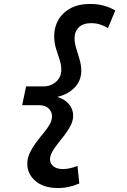

<svg xmlns="http://www.w3.org/2000/svg" viewBox="-20 -730 640 971"><path d="M274 221Q201 221 159.5 185.5Q118 150 118 99Q118 70 130.5 43.5Q143 17 161.5 -8Q180 -33 199 -55.5Q218 -78 230.5 -99.5Q243 -121 243 -142Q243 -166 225.5 -182Q208 -198 178 -198H92L112 -293H198Q237 -293 263.5 -316.5Q290 -340 290 -377Q290 -403 281 -429.5Q272 -456 263 -485.5Q254 -515 254 -548Q254 -593 275.5 -630Q297 -667 337.5 -688.5Q378 -710 436 -710Q472 -710 503 -702Q534 -694 563 -677L526 -588Q504 -601 484 -607Q464 -613 442 -613Q400 -613 378.5 -591.5Q357 -570 357 -536Q357 -512 366 -484Q375 -456 383 -427.5Q391 -399 391 -372Q391 -321 356 -286Q321 -251 269 -240Q307 -229 328.5 -203.5Q350 -178 350 -145Q350 -122 338.5 -98Q327 -74 309.5 -51Q292 -28 274 -5.5Q256 17 244.5 37Q233 57 233 75Q233 97 250 111Q267 125 299 125Q318 125 338 120Q358 115 372 109L381 198Q355 209 328.5 215Q302 221 274 221Z"/></svg>

Font: Red Hat Mono SemiBold
Style: Italic
Weight: 600
Italic angle: -12°
Monospace: yes
Designer: Pentagram, MCKL
Foundry: MCKL
Version: Version 1.030